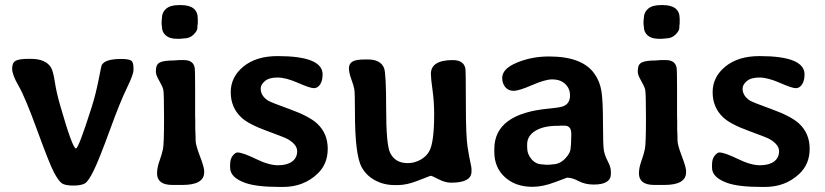

<svg xmlns="http://www.w3.org/2000/svg" viewBox="-20 -719 3215 748"><path d="M500 -445.8Q500 -428.7 474.1 -375.7Q448.2 -322.8 408 -212.2Q367.7 -101.6 346.2 -56.9Q324.7 -12.2 310.3 -4.2Q295.9 3.9 265.1 3.9Q234.4 3.9 221.4 -4.6Q208.5 -13.2 190.4 -47.1Q172.4 -81.1 125.2 -210.7Q78.1 -340.3 52.7 -384Q27.3 -427.7 27.3 -451.4Q27.3 -475.1 41.3 -482.4Q55.2 -489.7 89.8 -489.7H100.6Q156.7 -489.7 177.7 -457.5Q187 -443.8 193.4 -401.1Q199.7 -358.4 216.3 -301.8Q262.7 -140.6 275.9 -140.6Q286.1 -140.6 336.9 -300.8Q352.5 -349.6 363.8 -406.5Q375 -463.4 376 -464.8Q388.2 -489.3 451.7 -489.3Q480.5 -489.3 490.2 -483.4Q500 -477.5 500 -454.6Z M677.2 -699.2H684.6Q750.5 -699.2 750.5 -646.5V-627.9Q749 -620.6 749 -609.9Q749 -599.1 734.1 -584.2Q719.2 -569.3 696.3 -569.3L682.1 -567.9H668.5Q641.1 -567.9 626 -580.8Q610.8 -593.8 610.8 -615.7Q609.9 -619.6 609.9 -622.6L609.4 -631.8L609.9 -634.3Q609.9 -636.7 609.9 -639.2L610.8 -648.4Q610.8 -670.9 627.4 -685.1Q644 -699.2 677.2 -699.2ZM650.4 1.5Q591.8 1 591.8 -43.9Q591.8 -65.4 601.3 -91.8Q610.8 -118.2 615 -138.7Q619.1 -159.2 619.1 -258.5Q619.1 -357.9 616 -370.4Q612.8 -382.8 600.1 -404.8Q587.4 -426.8 587.4 -438.5V-444.3Q587.4 -468.3 603 -475.8Q618.7 -483.4 656.2 -483.4L676.8 -484.9H696.8Q732.4 -484.9 738.3 -456.1Q740.2 -446.8 740.2 -373.5V-269L740.7 -248.5V-213.9L741.7 -193.8Q742.2 -187 742.2 -170.7Q742.2 -154.3 758.8 -110.8Q775.4 -67.4 775.4 -53.2V-47.9Q775.4 1.5 690.9 1.5Z M1061.5 -500.5Q1236.8 -500.5 1236.8 -429.2Q1236.8 -405.3 1227.5 -390.6Q1217.8 -375.5 1202.9 -375.5Q1188 -375.5 1140.9 -396.2Q1093.8 -417 1061 -417Q1028.3 -417 1012 -403.1Q995.6 -389.2 995.6 -374Q995.6 -346.2 1023.4 -327.6Q1033.7 -320.8 1108.6 -293.7Q1183.6 -266.6 1214.8 -238.3Q1256.8 -199.7 1256.8 -139.6Q1256.8 -79.6 1216.8 -42Q1162.6 9.3 1083 9.3H1069.8Q980 9.3 936 -6.3Q876.5 -27.3 876.5 -65.9V-77.1Q876.5 -100.1 886.7 -112.5Q897 -125 904.8 -125Q925.3 -125 976.3 -100.1Q1027.3 -75.2 1062.7 -75.2Q1098.1 -75.2 1117.9 -89.6Q1137.7 -104 1137.7 -130.1Q1137.7 -156.2 1099.6 -177.7Q1089.4 -183.6 1018.6 -209.5Q947.8 -235.4 919.9 -261.7Q878.9 -300.3 878.9 -359.9Q878.9 -419.4 928.7 -460Q978.5 -500.5 1061.5 -500.5Z M1816.9 -50.8Q1816.9 -7.3 1737.8 -7.3Q1713.9 -7.3 1688.5 -20.8Q1663.1 -34.2 1657.2 -34.2L1605.5 -14.2Q1564 2 1530.3 2H1517.1Q1475.6 2 1441.4 -16.4Q1407.2 -34.7 1389.2 -67.4Q1362.8 -114.7 1362.8 -281.2Q1362.8 -356.4 1360.4 -371.1Q1357.9 -385.7 1348.6 -410.6Q1339.4 -435.5 1339.4 -453.1Q1339.4 -470.7 1353 -479Q1366.7 -487.3 1400.4 -487.3H1413.6Q1462.4 -487.3 1476.1 -454.1Q1484.4 -434.1 1484.4 -295.4Q1484.4 -156.7 1499.5 -124.5Q1518.6 -83.5 1568.8 -83.5Q1594.7 -83.5 1618.4 -96.7Q1642.1 -109.9 1653.3 -131.8Q1671.4 -166.5 1671.4 -274.4Q1671.4 -324.2 1665 -368.7Q1658.7 -413.1 1658.7 -431.2Q1658.7 -484.9 1744.1 -484.9Q1786.1 -484.9 1793 -452.6Q1794.9 -443.4 1794.9 -314.9Q1794.9 -186.5 1801.8 -145Q1808.6 -103.5 1812.7 -85.2Q1816.9 -66.9 1816.9 -61.5Z M2131.8 -78.6Q2159.2 -78.6 2181.2 -100.6Q2203.1 -122.6 2203.1 -144Q2204.1 -149.9 2204.1 -152.3L2205.1 -169.4Q2205.1 -173.8 2205.1 -178.2L2205.6 -189.5V-198.2Q2205.6 -229.5 2179.2 -229.5H2162.1L2159.2 -229H2153.3Q2097.2 -229 2065.4 -209.2Q2033.7 -189.5 2033.7 -156.7V-145Q2033.7 -118.2 2051 -98.4Q2068.4 -78.6 2092.8 -78.6L2106.9 -77.1H2118.2Q2127 -78.6 2131.8 -78.6ZM2359.9 -41Q2359.4 0 2293 0Q2259.8 0 2234.4 -13.4Q2209 -26.9 2189.5 -26.9Q2188 -26.9 2141.1 -9Q2094.2 8.8 2054.7 8.8Q1988.3 8.8 1947 -28.8Q1905.8 -66.4 1905.8 -127V-138.7Q1905.8 -276.4 2118.2 -295.9Q2156.7 -299.3 2171.9 -304.2Q2200.7 -314 2200.7 -346.9Q2200.7 -379.9 2173.8 -398.4Q2157.7 -409.7 2130.9 -409.7Q2104 -409.7 2053 -387.5Q2002 -365.2 1981 -365.2Q1960 -365.2 1948.2 -379.9Q1936.5 -394.5 1936.5 -415.5Q1936.5 -451.2 1993.9 -475.1Q2051.3 -499 2119.1 -499Q2249 -499 2295.9 -431.6Q2316.9 -401.9 2323 -364.5Q2329.1 -327.1 2329.1 -239Q2329.1 -150.9 2332.8 -131.8Q2336.4 -112.8 2348.1 -90.1Q2359.9 -67.4 2359.9 -51.3Z M2554.7 -699.2H2562Q2627.9 -699.2 2627.9 -646.5V-627.9Q2626.5 -620.6 2626.5 -609.9Q2626.5 -599.1 2611.6 -584.2Q2596.7 -569.3 2573.7 -569.3L2559.6 -567.9H2545.9Q2518.6 -567.9 2503.4 -580.8Q2488.3 -593.8 2488.3 -615.7Q2487.3 -619.6 2487.3 -622.6L2486.8 -631.8L2487.3 -634.3Q2487.3 -636.7 2487.3 -639.2L2488.3 -648.4Q2488.3 -670.9 2504.9 -685.1Q2521.5 -699.2 2554.7 -699.2ZM2527.8 1.5Q2469.2 1 2469.2 -43.9Q2469.2 -65.4 2478.8 -91.8Q2488.3 -118.2 2492.4 -138.7Q2496.6 -159.2 2496.6 -258.5Q2496.6 -357.9 2493.4 -370.4Q2490.2 -382.8 2477.5 -404.8Q2464.8 -426.8 2464.8 -438.5V-444.3Q2464.8 -468.3 2480.5 -475.8Q2496.1 -483.4 2533.7 -483.4L2554.2 -484.9H2574.2Q2609.9 -484.9 2615.7 -456.1Q2617.7 -446.8 2617.7 -373.5V-269L2618.2 -248.5V-213.9L2619.1 -193.8Q2619.6 -187 2619.6 -170.7Q2619.6 -154.3 2636.2 -110.8Q2652.8 -67.4 2652.8 -53.2V-47.9Q2652.8 1.5 2568.4 1.5Z M2939 -500.5Q3114.3 -500.5 3114.3 -429.2Q3114.3 -405.3 3105 -390.6Q3095.2 -375.5 3080.3 -375.5Q3065.4 -375.5 3018.3 -396.2Q2971.2 -417 2938.5 -417Q2905.8 -417 2889.4 -403.1Q2873 -389.2 2873 -374Q2873 -346.2 2900.9 -327.6Q2911.1 -320.8 2986.1 -293.7Q3061 -266.6 3092.3 -238.3Q3134.3 -199.7 3134.3 -139.6Q3134.3 -79.6 3094.2 -42Q3040 9.3 2960.4 9.3H2947.3Q2857.4 9.3 2813.5 -6.3Q2753.9 -27.3 2753.9 -65.9V-77.1Q2753.9 -100.1 2764.2 -112.5Q2774.4 -125 2782.2 -125Q2802.7 -125 2853.8 -100.1Q2904.8 -75.2 2940.2 -75.2Q2975.6 -75.2 2995.4 -89.6Q3015.1 -104 3015.1 -130.1Q3015.1 -156.2 2977.1 -177.7Q2966.8 -183.6 2896 -209.5Q2825.2 -235.4 2797.4 -261.7Q2756.3 -300.3 2756.3 -359.9Q2756.3 -419.4 2806.2 -460Q2856 -500.5 2939 -500.5Z"/></svg>

Font: Averia Libre
Style: Bold
Weight: 700
Version: Version 1.002